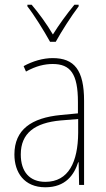

<svg xmlns="http://www.w3.org/2000/svg" viewBox="-20 -783 450 813"><path d="M192 -606H216C241 -651 281 -714 313 -756V-763H295C260 -720 231 -680 204 -637C179 -680 143 -729 114 -763H96V-756C123 -722 166 -653 192 -606ZM203 -537C162 -537 118 -524 80 -503L90 -480C133 -504 170 -512 203 -512C278 -512 310 -471 310 -351V-303L237 -296C113 -284 41 -234 41 -129C41 -53 82 10 172 10C258 10 294 -43 311 -96H313L315 0H336V-356C336 -486 295 -537 203 -537ZM237 -273 311 -279V-220C310 -98 271 -13 172 -13C106 -13 68 -55 68 -129C68 -219 127 -263 237 -273Z"/></svg>

Font: Noto Sans Condensed Thin
Style: Regular
Weight: 100
Width: 3
Designer: Monotype Design Team
Foundry: Monotype Imaging Inc.
Version: Version 2.013